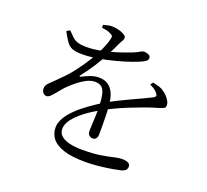

<svg xmlns="http://www.w3.org/2000/svg" viewBox="-140 -961 1279 1185"><g transform="rotate(20 500.0 -368.5)"><path d="M534 53Q442 53 388 35Q334 17 310.5 -14Q287 -45 287 -84Q287 -115 305 -147Q323 -179 354.5 -210Q386 -241 427.5 -271Q469 -301 517 -331Q548 -349 585 -367.5Q622 -386 659.5 -403.5Q697 -421 730.5 -436.5Q764 -452 790 -465Q803 -472 804.5 -479.5Q806 -487 795 -499Q788 -509 774.5 -517.5Q761 -526 746 -533L758 -551Q786 -545 803 -539.5Q820 -534 832 -524Q845 -516 857.5 -503Q870 -490 878 -475.5Q886 -461 886 -446Q886 -437 882 -432Q878 -427 867.5 -423.5Q857 -420 837 -413Q804 -404 763 -389Q722 -374 677.5 -356.5Q633 -339 590.5 -319Q548 -299 513 -279Q461 -251 419.5 -219Q378 -187 353.5 -155Q329 -123 329 -91Q329 -63 349 -45.5Q369 -28 405 -19.5Q441 -11 488 -11Q562 -11 609.5 -19Q657 -27 687.5 -34.5Q718 -42 742 -42Q759 -42 771 -38.5Q783 -35 789 -28Q795 -21 795 -11Q795 0 788.5 9.5Q782 19 758 26Q742 30 705 36.5Q668 43 622 48Q576 53 534 53ZM524 -99Q512 -99 501.5 -108Q491 -117 491 -137Q491 -152 492.5 -180Q494 -208 495.5 -242Q497 -276 495 -309Q493 -377 477 -405Q461 -433 420 -433Q393 -433 363 -417Q333 -401 305.5 -378Q278 -355 256 -333Q239 -314 223.5 -294.5Q208 -275 194.5 -261.5Q181 -248 169 -247Q155 -247 145 -258Q135 -269 135 -287Q135 -308 159 -330Q183 -352 217 -387Q254 -423 287 -466.5Q320 -510 348 -555Q376 -600 394.5 -641.5Q413 -683 420 -714Q424 -727 420.5 -734Q417 -741 402 -747Q394 -752 379 -755.5Q364 -759 346 -761V-780Q361 -784 376.5 -787.5Q392 -791 403 -790Q415 -790 431 -787.5Q447 -785 463 -779Q479 -773 489 -765.5Q499 -758 499 -749Q499 -739 493.5 -731Q488 -723 480 -706Q472 -690 460 -664Q448 -638 435 -614Q414 -575 388 -533.5Q362 -492 320 -438Q317 -434 319 -431.5Q321 -429 326 -432Q350 -444 378 -455Q406 -466 436 -466Q486 -466 515 -431.5Q544 -397 549 -333Q553 -304 554 -266Q555 -228 555 -193Q555 -158 555 -138Q555 -120 547.5 -109.5Q540 -99 524 -99ZM285 -565Q244 -565 221 -574Q198 -583 182.5 -605Q167 -627 146 -666L167 -679Q187 -658 202.5 -643.5Q218 -629 239.5 -622.5Q261 -616 298 -616Q332 -616 371 -622.5Q410 -629 448.5 -639.5Q487 -650 520.5 -662Q554 -674 578 -683Q610 -697 620.5 -704Q631 -711 642 -711Q658 -711 671.5 -704.5Q685 -698 685 -684Q685 -674 678 -667Q671 -660 657 -653Q635 -642 593 -627Q551 -612 498 -598Q445 -584 389.5 -574.5Q334 -565 285 -565Z"/></g></svg>

Font: Noto Serif SC ExtraLight
Style: Regular
Weight: 400
Version: Version 2.002-H1;hotconv 1.1.0;makeotfexe 2.6.0